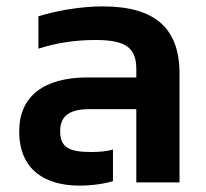

<svg xmlns="http://www.w3.org/2000/svg" viewBox="-20 -570 643 600"><path d="M228 10C269 10 307 4 333 -4V-103C316 -97 289 -95 264 -95C195 -95 168 -110 168 -160C168 -212 203 -229 261 -229H406V0H541V-340C541 -484 462 -550 301 -550C231 -550 154 -536 100 -519V-418C157 -436 214 -445 279 -445C374 -445 406 -420 406 -354V-328H253C116 -328 40 -268 40 -160C40 -36 125 10 228 10Z"/></svg>

Font: Kanit Medium
Style: Regular
Weight: 500
Designer: Katatrad Team
Foundry: CadsonDemak
Version: Version 1.000;PS 001.000;hotconv 1.0.88;makeotf.lib2.5.64775